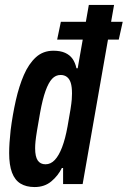

<svg xmlns="http://www.w3.org/2000/svg" viewBox="-20 -744 516 776"><path d="M120 12Q86 12 63 -2Q40 -16 28.5 -46.5Q17 -77 17 -125Q17 -145 18.5 -168Q20 -191 23 -218Q31 -281 44 -338.5Q57 -396 76.5 -441Q96 -486 125 -512.5Q154 -539 196 -539Q224 -539 243 -530.5Q262 -522 273 -506.5Q284 -491 289 -468H294L339 -724H441L314 0H235V-65H230Q215 -34 187.5 -11Q160 12 120 12ZM164 -80Q185 -80 201.5 -97.5Q218 -115 231 -149Q244 -183 253 -233Q261 -277 265 -302.5Q269 -328 270 -342Q271 -356 271 -366Q271 -393 266 -409Q261 -425 250.5 -433Q240 -441 225 -441Q205 -441 190.5 -425.5Q176 -410 164 -376.5Q152 -343 142 -288Q134 -243 129.5 -215.5Q125 -188 123.5 -172.5Q122 -157 122 -145Q122 -111 132.5 -95.5Q143 -80 164 -80ZM211 -584 226 -656H476L460 -584Z"/></svg>

Font: Archivo ExtraCondensed SemiBold
Style: Italic
Weight: 600
Width: 2
Italic angle: -10°
Designer: Hector Gatti
Foundry: Omnibus-Type
Version: Version 2.001